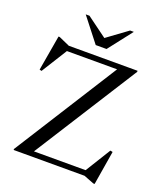

<svg xmlns="http://www.w3.org/2000/svg" viewBox="-168 -1025 979 1159"><g transform="rotate(20 322.0 -446.0)"><path d="M590 -705V-698L158.5 -18L140 -34H500.5L600.5 -196L616 -193L580 25.5H571.5L506 0H50.5V-6.5L482 -688.5L540.5 -671H148.5L45.5 -506L32 -509.5L71 -736H78.5L148 -705ZM350.5 -810H317L464.5 -918H488.5L369 -764.5H299.5L179.5 -918H203.5Z"/></g></svg>

Font: Newsreader 60pt
Style: Regular
Weight: 400
Designer: Hugues Gentile
Foundry: Production Type
Version: Version 1.003